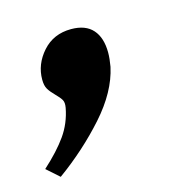

<svg xmlns="http://www.w3.org/2000/svg" viewBox="-72 -194 381 399"><g transform="rotate(-15 119.0 5.5)"><path d="M-14 127Q18 98 36 72.5Q54 47 60 15Q62 4 58.5 -2Q55 -8 46 -17Q37 -26 32.5 -33.5Q28 -41 28 -54Q28 -87 51.5 -113.5Q75 -140 113 -140Q144 -140 159.5 -122.5Q175 -105 175 -73Q175 -60 172 -43Q161 8 116 58.5Q71 109 13 151Z"/></g></svg>

Font: Taviraj SemiBold
Style: Italic
Weight: 600
Italic angle: -12°
Designer: Katatrad Team
Foundry: CadsonDemak
Version: Version 1.001